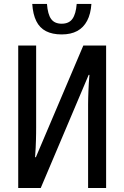

<svg xmlns="http://www.w3.org/2000/svg" viewBox="-20 -942 622 962"><path d="M71.3 -713.9H161.1V-303.7Q161.1 -289.6 160.9 -273.9Q160.6 -258.3 160.2 -240.5Q159.7 -222.7 158.7 -201.2Q157.7 -179.7 155.8 -154.3H159.7L397.5 -713.9H511.7V0H421.4V-419.4Q421.4 -435.1 421.9 -451.9Q422.4 -468.8 423.1 -487.3Q423.8 -505.9 425 -525.9Q426.3 -545.9 428.2 -566.9H424.3L184.1 0H71.3ZM438 -922.4Q434.6 -872.1 416.5 -837.9Q398.4 -803.7 366.7 -786.6Q335 -769.5 289.1 -769.5Q242.2 -769.5 210.4 -785.9Q178.7 -802.2 161.9 -836.2Q145 -870.1 141.6 -922.4H215.3Q219.2 -870.1 236.3 -846.7Q253.4 -823.2 289.1 -823.2Q325.7 -823.2 343 -847.7Q360.4 -872.1 364.3 -922.4Z"/></svg>

Font: Open Sans Condensed Medium
Style: Regular
Weight: 500
Width: 3
Designer: Monotype Design Team
Foundry: Monotype Imaging Inc.
Version: Version 3.000